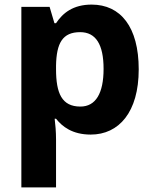

<svg xmlns="http://www.w3.org/2000/svg" viewBox="-20 -576 672 836"><path d="M379 -556C298 -556 253 -519 224 -475H217L196 -546H73V240H224V31C224 -3 221 -35 218 -59H224C251 -25 295 10 375 10C498 10 584 -88 584 -274C584 -459 505 -556 379 -556ZM329 -436C397 -436 431 -383 431 -276C431 -170 397 -112 330 -112C249 -112 224 -170 224 -275V-291C226 -388 252 -436 329 -436Z"/></svg>

Font: Noto Sans Lao UI
Style: Bold
Weight: 700
Designer: Monotype Design Team
Foundry: Monotype Imaging Inc.
Version: Version 2.000